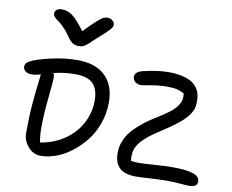

<svg xmlns="http://www.w3.org/2000/svg" viewBox="-95 -1070 1426 1182"><g transform="rotate(10 618.0 -479.5)"><path d="M484.9 -944.8Q503.9 -944.8 516.8 -933.3Q529.8 -921.9 529.8 -907.2Q529.8 -895.5 515.4 -878.4Q501 -861.3 449.2 -815.9Q435.1 -803.2 418.9 -788.1Q402.8 -772.9 395.8 -766.6Q388.7 -760.3 378.9 -753.4Q369.1 -746.6 360.1 -744.4Q351.1 -742.2 338.9 -742.2Q315.9 -742.2 299.6 -752.9Q283.2 -763.7 264.2 -793Q243.7 -822.8 221.4 -844.2Q199.2 -865.7 186.3 -874Q173.3 -882.3 164.6 -892.1Q155.8 -901.9 155.8 -914.1Q155.8 -929.2 168 -938Q180.2 -946.8 200.2 -946.8Q234.4 -946.8 265.1 -924.6Q295.9 -902.3 345.2 -835.9Q392.6 -885.7 420.7 -910.2Q448.7 -934.6 460 -939.7Q471.2 -944.8 484.9 -944.8ZM827.1 -12.2Q753.9 -12.2 721.9 -43.9Q689.9 -75.7 689.9 -134.8Q689.9 -155.8 693.1 -174.1Q696.3 -192.4 707.8 -219.2Q719.2 -246.1 739.3 -271Q759.3 -295.9 795.9 -327.1Q832.5 -358.4 882.8 -389.2Q933.6 -419.9 964.4 -444.1Q995.1 -468.3 1009.3 -489.5Q1023.4 -510.7 1026.6 -527.6Q1029.8 -544.4 1026.9 -566.9Q1006.3 -579.1 983.2 -585Q960 -590.8 918.9 -590.8Q869.1 -590.8 818.8 -581.3Q768.6 -571.8 757.8 -571.8Q738.3 -571.8 722.7 -583.5Q707 -595.2 707 -615.2Q707 -647 754.9 -658.2Q845.2 -680.2 911.1 -680.2Q959 -680.2 995.6 -672.1Q1032.2 -664.1 1054.7 -650.9Q1077.1 -637.7 1091.3 -618.4Q1105.5 -599.1 1110.8 -578.6Q1116.2 -558.1 1116.2 -533.2Q1116.2 -506.3 1109.9 -485.8Q1103.5 -465.3 1083.5 -439.2Q1063.5 -413.1 1024.9 -382.8Q986.3 -352.5 923.8 -312Q870.1 -277.8 838.4 -249Q806.6 -220.2 794.2 -197Q781.7 -173.8 778.6 -150.1Q775.4 -126.5 779.8 -102.1Q795.9 -98.1 829.1 -98.1Q858.4 -98.1 926 -103Q993.7 -107.9 1034.2 -107.9Q1124.5 -107.9 1166.7 -94Q1209 -80.1 1209 -46.9Q1209 -13.2 1158.2 -13.2Q1139.6 -13.2 1098.1 -16.6Q1056.6 -20 1013.2 -20Q977.5 -20 915.3 -16.1Q853 -12.2 827.1 -12.2ZM226.1 -36.1Q178.7 -36.1 146.2 -74Q113.8 -111.8 113.8 -159.2Q113.8 -258.8 120.4 -339.4Q127 -419.9 140.1 -524.9L141.1 -529.8Q107.9 -520 84 -520Q60.1 -520 45.4 -531.2Q30.8 -542.5 30.8 -559.1Q30.8 -580.6 51.8 -592.8Q92.3 -615.7 180.7 -635.7Q269 -655.8 346.2 -655.8Q462.4 -655.8 522.7 -596.9Q583 -538.1 583 -432.1Q583 -364.7 561 -302Q539.1 -239.3 502.2 -192.1Q465.3 -145 419.2 -109.1Q373 -73.2 323 -54.7Q272.9 -36.1 226.1 -36.1ZM200.2 -205.1Q200.2 -160.6 208 -116.2Q266.6 -124.5 319.1 -151.1Q371.6 -177.7 410.6 -218Q449.7 -258.3 472.4 -312.7Q495.1 -367.2 495.1 -428.2Q495.1 -498 461.4 -533Q427.7 -567.9 349.1 -567.9Q280.3 -567.9 215.8 -551.8Q222.2 -539.1 222.2 -523.9Q222.2 -496.1 211.2 -394Q200.2 -292 200.2 -205.1Z"/></g></svg>

Font: Shantell Sans Irregular
Style: Regular
Weight: 400
Designer: Stephen Nixon, Anya Danilova, Shantell Martin
Foundry: Arrow Type
Version: Version 1.006;[9816181b4]